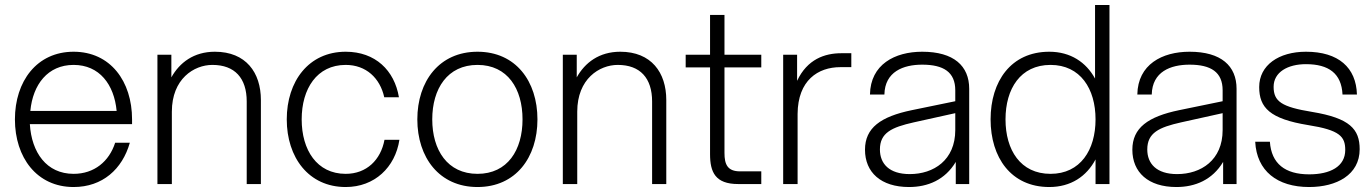

<svg xmlns="http://www.w3.org/2000/svg" viewBox="-20 -740 5516 772"><path d="M276 12C392 12 472 -60 502 -166H443C419 -91 359 -41 276 -41C167 -41 107 -127 100 -241H511V-260C511 -413 424 -532 276 -532C128 -532 40 -413 40 -260C40 -107 128 12 276 12ZM102 -294C112 -400 172 -479 276 -479C380 -479 439 -400 449 -294Z M972 -332V0H1029V-338C1029 -448 969 -532 844 -532C759 -532 702 -488 669 -429V-520H613V0H671V-291C671 -423 760 -479 834 -479C924 -479 972 -426 972 -332Z M1370 12C1486 12 1569 -67 1586 -178H1526C1511 -97 1454 -41 1370 -41C1254 -41 1193 -137 1193 -260C1193 -383 1254 -479 1370 -479C1452 -479 1508 -426 1525 -349H1584C1566 -457 1489 -532 1370 -532C1221 -532 1133 -413 1133 -260C1133 -107 1221 12 1370 12Z M1900 12C2054 12 2141 -107 2141 -260C2141 -413 2054 -532 1900 -532C1746 -532 1658 -413 1658 -260C1658 -107 1746 12 1900 12ZM1718 -260C1718 -383 1779 -479 1900 -479C2021 -479 2081 -383 2081 -260C2081 -137 2021 -41 1900 -41C1779 -41 1718 -137 1718 -260Z M2602 -332V0H2659V-338C2659 -448 2599 -532 2474 -532C2389 -532 2332 -488 2299 -429V-520H2243V0H2301V-291C2301 -423 2390 -479 2464 -479C2554 -479 2602 -426 2602 -332Z M2835 -680V-520H2737V-469H2835V-120C2835 -48 2856 0 2948 0H3041V-51H2956C2905 -51 2893 -79 2893 -125V-469H3041V-520H2893V-680Z M3129 0H3187V-282C3188 -417 3269 -470 3359 -470H3403V-526H3363C3296 -526 3226 -502 3185 -415V-520H3129Z M3823 0H3877V-383C3877 -475 3815 -532 3688 -532C3578 -532 3480 -481 3478 -360H3536C3538 -452 3612 -480 3688 -480C3774 -480 3821 -450 3821 -377V-333L3646 -297C3521 -271 3458 -226 3458 -138C3458 -47 3522 12 3635 12C3711 12 3780 -17 3823 -89ZM3518 -139C3518 -206 3565 -228 3654 -248L3821 -285V-217C3821 -96 3734 -40 3638 -40C3555 -40 3518 -82 3518 -139Z M4441 0V-720H4383V-424C4347 -490 4284 -532 4199 -532C4045 -532 3963 -413 3963 -260C3963 -107 4045 12 4199 12C4286 12 4349 -31 4385 -99V0ZM4023 -260C4023 -383 4083 -479 4204 -479C4324 -479 4385 -383 4385 -260C4385 -137 4324 -41 4204 -41C4083 -41 4023 -137 4023 -260Z M4898 0H4952V-383C4952 -475 4890 -532 4763 -532C4653 -532 4555 -481 4553 -360H4611C4613 -452 4687 -480 4763 -480C4849 -480 4896 -450 4896 -377V-333L4721 -297C4596 -271 4533 -226 4533 -138C4533 -47 4597 12 4710 12C4786 12 4855 -17 4898 -89ZM4593 -139C4593 -206 4640 -228 4729 -248L4896 -285V-217C4896 -96 4809 -40 4713 -40C4630 -40 4593 -82 4593 -139Z M5244 12C5354 12 5447 -37 5447 -140C5447 -221 5407 -265 5256 -290C5133 -310 5101 -332 5101 -391C5101 -450 5158 -482 5231 -482C5322 -482 5374 -445 5378 -360H5436C5433 -468 5362 -532 5231 -532C5122 -532 5043 -478 5043 -390C5043 -307 5086 -262 5240 -237C5367 -217 5389 -191 5389 -137C5389 -70 5328 -39 5244 -39C5147 -39 5092 -82 5086 -170H5027C5033 -53 5115 12 5244 12Z"/></svg>

Font: Aspekta 250
Style: Regular
Weight: 250
Designer: Ivo Dolenc
Version: Version 2.000